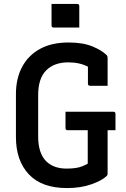

<svg xmlns="http://www.w3.org/2000/svg" viewBox="-20 -936 640 976"><path d="M242 -916H372Q383 -916 383 -905V-796H253Q242 -796 242 -807ZM313 -368H556Q567 -368 567 -357V-274H527V-52Q527 -47 523 -42Q500 -19 445.5 0.5Q391 20 321 20Q192 20 126.5 -50Q61 -120 61 -239V-457Q61 -537 92.5 -596Q124 -655 183.5 -687.5Q243 -720 328 -720Q402 -720 450 -700Q498 -680 522 -656Q527 -651 527 -641V-500H438Q427 -500 427 -511V-597Q385 -619 327 -619Q255 -619 214.5 -578Q174 -537 174 -453V-242Q174 -157 215 -116Q253 -79 318 -79Q371 -79 398.5 -91Q426 -103 426 -104V-274H324Q313 -274 313 -285Z"/></svg>

Font: Recursive Mn Lnr St Med
Style: Regular
Weight: 500
Monospace: yes
Version: Version 1.079;hotconv 1.0.112;makeotfexe 2.5.65598; ttfautoh